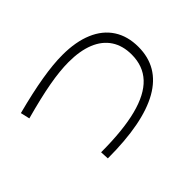

<svg xmlns="http://www.w3.org/2000/svg" viewBox="-119 -931 1177 1177"><g transform="rotate(-45 469.0 -343.0)"><path d="M803.7 -367.2Q803.7 -444.3 768.1 -498.5Q732.4 -552.7 663.8 -580.6Q595.2 -608.4 497.1 -608.4Q421.4 -608.4 322.5 -590.6Q223.6 -572.8 83 -534.2L69.3 -593.8Q211.4 -630.9 316.4 -648.4Q421.4 -666 501 -666Q616.2 -666 698.2 -631.3Q780.3 -596.7 823.2 -530.5Q866.2 -464.4 866.2 -371.1Q866.2 -196.8 711.2 -108.6Q556.2 -20.5 250 -20.5L247.1 -76.2Q437 -76.2 560.3 -107.9Q683.6 -139.6 743.7 -203.9Q803.7 -268.1 803.7 -367.2Z"/></g></svg>

Font: Pretendard JP Light
Style: Regular
Weight: 300
Designer: Base glyphs from Inter by Rasmus Andersson; Hangeul glyphs from Noto Sans CJK(Source Han Sans) by Jang Soo-young and Kan
Foundry: Kil Hyung-jin
Version: Version 1.309